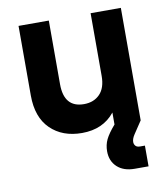

<svg xmlns="http://www.w3.org/2000/svg" viewBox="-79 -557 723 824"><g transform="rotate(-10 282.5 -145.0)"><path d="M246.1 9.8Q161.1 9.8 109.1 -41Q57.1 -91.8 57.1 -187V-490.2H189V-212.9Q189 -110.8 275.9 -110.8Q318.8 -110.8 345 -137.7Q371.1 -164.6 371.1 -216.8V-490.2H502.9V0L466.8 54.2Q455.1 71.8 455.1 85.9Q455.1 95.7 461.2 102.8Q467.3 109.9 481 109.9H502V200.2H441.9Q393.6 200.2 365.7 174.3Q337.9 148.4 337.9 106Q337.9 78.1 349.1 54.7Q360.4 31.2 389.2 -2V-54.2Q338.4 9.8 246.1 9.8Z"/></g></svg>

Font: SUSE
Style: Bold
Weight: 700
Designer: Rene Bieder
Foundry: SUSE
Version: Version 1.000